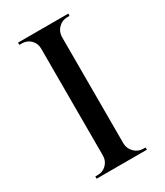

<svg xmlns="http://www.w3.org/2000/svg" viewBox="-156 -667 630 733"><g transform="rotate(-30 159.0 -300.0)"><path d="M204 -600V0H113V-600ZM116 -64V0H48V-10Q48 -10 53.5 -10Q59 -10 59 -10Q82 -10 97.5 -26Q113 -42 113 -64ZM202 -64H204Q205 -42 221 -26Q237 -10 259 -10Q259 -10 264 -10Q269 -10 269 -10L270 0H202ZM202 -536V-600H270L269 -590Q269 -590 264 -590Q259 -590 259 -590Q237 -590 221 -574.5Q205 -559 204 -536ZM116 -536H113Q113 -559 97.5 -574.5Q82 -590 59 -590Q59 -590 53.5 -590Q48 -590 48 -590V-600H116Z"/></g></svg>

Font: Cinzel Eorzea
Style: Regular
Weight: 500
Designer: Natanael Gama
Version: Version 2.000